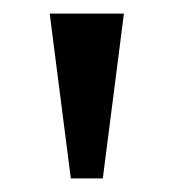

<svg xmlns="http://www.w3.org/2000/svg" viewBox="-20 -734 255 282"><path d="M84 -472H131L162 -714H53Z"/></svg>

Font: Noto Serif Myanmar Condensed Medium
Style: Regular
Weight: 500
Width: 3
Designer: Ben Mitchell and the Monotype Design Team
Foundry: Monotype Imaging Inc.
Version: Version 2.106